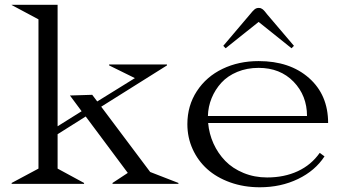

<svg xmlns="http://www.w3.org/2000/svg" viewBox="-20 -770 1438 804"><path d="M221.2 -208V-64L332 -3.9V0H28.8V-3.9L141.1 -64V-689L28.8 -749V-750H221.2V-241.2L321.8 -304.2L272.9 -370.1L366.2 -373L387.2 -345.2L544.9 -442.9L437 -496.1V-500H679.2V-496.1L403.8 -323.2L608.9 -49.8L727.1 -3.9V0H451.2V-3.9L515.1 -45.9L338.9 -282.2Z M1200.7 -567.9 1063 -678.2 924.8 -567.9 915 -578.1 1026.9 -710Q1038.1 -724.1 1045.7 -730.5Q1053.2 -736.8 1063 -736.8Q1066.4 -736.8 1069.3 -736.3Q1072.3 -735.8 1075.2 -733.9Q1078.1 -731.9 1079.8 -731.2Q1081.5 -730.5 1084.7 -726.8Q1087.9 -723.1 1088.9 -722.2Q1089.8 -721.2 1093.8 -716.1Q1097.7 -710.9 1098.6 -710L1210.9 -578.1ZM764.6 -250Q764.6 -327.6 804.4 -388.4Q844.2 -449.2 911.9 -481.7Q979.5 -514.2 1063 -514.2Q1193.8 -514.2 1273.9 -443.4Q1354 -372.6 1354 -254.9H851.6Q855.5 -210 874 -168.9Q892.6 -127.9 923.3 -96.2Q954.1 -64.5 999.8 -45.7Q1045.4 -26.9 1098.6 -26.9Q1170.4 -26.9 1227.1 -53.2Q1283.7 -79.6 1318.8 -129.9L1338.9 -115.2Q1299.8 -55.2 1228 -20.5Q1156.2 14.2 1067.9 14.2Q1001 14.2 943.8 -6.3Q886.7 -26.9 847.7 -62Q808.6 -97.2 786.6 -145.8Q764.6 -194.3 764.6 -250ZM850.6 -284.2H1265.6Q1265.6 -369.6 1209.5 -427.7Q1153.3 -485.8 1063 -485.8Q1014.2 -485.8 973.6 -469Q933.1 -452.1 907 -423.6Q880.9 -395 866.2 -359.1Q851.6 -323.2 850.6 -284.2Z"/></svg>

Font: Messapia
Style: Regular
Weight: 400
Designer: Luca Marsano
Foundry: Collletttivo
Version: Version 1.000;FEAKit 1.0